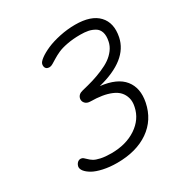

<svg xmlns="http://www.w3.org/2000/svg" viewBox="-184 -900 1068 1110"><g transform="rotate(-30 350.0 -345.0)"><path d="M282.2 62Q231.9 62 189.9 52.7Q147.9 43.5 122.8 29.1Q97.7 14.6 85.2 -1.5Q72.8 -17.6 75.2 -32.2Q78.1 -46.4 87.4 -55.7Q96.7 -64.9 108.9 -64.9Q118.7 -64.9 126.7 -58.6Q134.8 -52.2 143.8 -43Q152.8 -33.7 167 -24.7Q181.2 -15.6 210.2 -9.3Q239.3 -2.9 279.8 -2.9Q378.4 -2.9 446.5 -48.3Q514.6 -93.8 529.8 -168Q537.1 -201.2 529.8 -226.8Q522.5 -252.4 505.9 -270.5Q489.3 -288.6 461.4 -300.3Q433.6 -312 399.9 -317.4Q366.2 -322.8 325.2 -323.2Q301.8 -323.2 289.8 -336.7Q277.8 -350.1 280.8 -367.2Q286.1 -393.6 317.9 -400.9Q360.8 -411.1 394 -421.1Q427.2 -431.2 462.9 -446.3Q498.5 -461.4 522.9 -478.5Q547.4 -495.6 565.4 -519.5Q583.5 -543.5 588.9 -571.8Q596.2 -606.9 588.4 -630.9Q580.6 -654.8 560.3 -666.5Q540 -678.2 517.8 -682.6Q495.6 -687 465.8 -687Q417.5 -687 377.9 -679.4Q338.4 -671.9 314.5 -660.9Q290.5 -649.9 272.9 -638.9Q255.4 -627.9 242.4 -620.4Q229.5 -612.8 220.2 -612.8Q202.6 -612.8 195.3 -622.8Q188 -632.8 190.9 -648.9Q193.4 -662.6 217 -680.2Q240.7 -697.8 277.3 -713.9Q314 -730 365.7 -741Q417.5 -752 469.2 -752Q575.2 -752 623.3 -700.9Q671.4 -649.9 653.8 -562Q625.5 -425.3 416 -373Q525.4 -360.4 570.6 -303.7Q615.7 -247.1 598.1 -158.2Q577.1 -53.7 493.7 4.2Q410.2 62 282.2 62Z"/></g></svg>

Font: Shantell Sans Irregular
Style: Italic
Weight: 300
Italic angle: -11.31°
Designer: Stephen Nixon, Anya Danilova, Shantell Martin
Foundry: Arrow Type
Version: Version 1.006;[9816181b4]